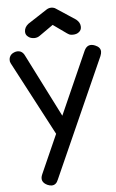

<svg xmlns="http://www.w3.org/2000/svg" viewBox="-65 -824 669 1107"><g transform="rotate(-5 269.5 -270.5)"><path d="M188.5 240.2Q177.7 240.2 164.1 234.4Q120.1 213.9 139.6 170.9Q241.2 -58.6 445.3 -517.6Q464.8 -559.6 507.8 -542Q539.1 -529.3 539.1 -503.9Q539.1 -493.2 533.2 -478.5Q430.7 -250 226.6 209Q214.8 240.2 188.5 240.2ZM305.7 -22.5Q287.1 -13.7 270.5 -20.5Q253.9 -27.3 244.1 -45.9Q168 -191.4 14.6 -481.4Q8.8 -492.2 9.8 -502Q9.8 -509.8 12.7 -517.6Q19.5 -535.2 39.1 -543Q57.6 -550.8 75.2 -544.9Q91.8 -538.1 100.6 -518.6Q173.8 -374 320.3 -84Q330.1 -65.4 327.1 -47.9Q325.2 -30.3 305.7 -22.5ZM163.1 -615.2Q140.6 -615.2 127 -627Q112.3 -637.7 112.3 -656.2Q112.3 -681.6 135.7 -700.2Q172.9 -724.6 248 -773.4Q260.7 -781.2 274.4 -781.2Q282.2 -781.2 288.1 -779.3Q293.9 -778.3 300.8 -773.4Q337.9 -749 412.1 -700.2Q435.5 -681.6 435.5 -656.2Q435.5 -637.7 421.9 -627Q408.2 -615.2 385.7 -615.2Q376 -615.2 368.2 -617.2Q361.3 -620.1 352.5 -626Q327.1 -644.5 274.4 -681.6Q253.9 -668 195.3 -626Q180.7 -615.2 163.1 -615.2Z"/></g></svg>

Font: Abed
Style: Bold
Weight: 700
Designer: Johan Aakerlund
Version: Version 3.105